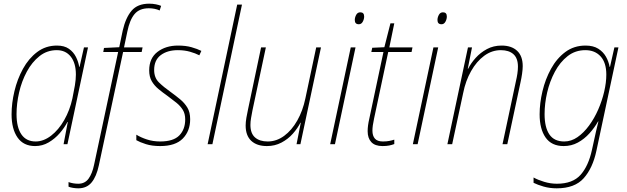

<svg xmlns="http://www.w3.org/2000/svg" viewBox="-20 -785 3412 1045"><path d="M171 10Q108 10 75.5 -36.5Q43 -83 43 -163Q43 -223 58.5 -288.5Q74 -354 105 -410.5Q136 -467 182.5 -502Q229 -537 290 -537Q330 -537 355 -519.5Q380 -502 393.5 -475Q407 -448 411 -421H413L437 -527H459L347 0H326L349 -121H347Q331 -90 305 -60Q279 -30 245 -10Q211 10 171 10ZM174 -15Q217 -15 258 -46.5Q299 -78 329.5 -131.5Q360 -185 374 -249Q382 -287 387.5 -319.5Q393 -352 393 -379Q393 -442 365 -477Q337 -512 289 -512Q236 -512 195 -479.5Q154 -447 126 -395Q98 -343 84 -282Q70 -221 70 -164Q70 -92 96.5 -53.5Q123 -15 174 -15Z M406 240Q392 240 377 237.5Q362 235 353 231V206Q378 215 406 215Q442 215 462 187.5Q482 160 492 112L623 -502H542L546 -524L629 -528L648 -619Q664 -689 696.5 -727Q729 -765 792 -765Q811 -765 828.5 -761.5Q846 -758 857 -753L849 -728Q823 -740 790 -740Q739 -740 712.5 -708.5Q686 -677 673 -613L655 -527H756L751 -502H650L518 115Q505 176 478.5 208Q452 240 406 240Z M852 10Q807 10 774 -0.5Q741 -11 722 -22V-52Q746 -37 779.5 -26Q813 -15 852 -15Q924 -15 956 -48Q988 -81 988 -135Q988 -166 975 -187Q962 -208 940.5 -225.5Q919 -243 893 -262Q866 -281 843 -300Q820 -319 806 -343Q792 -367 792 -402Q792 -468 837 -502.5Q882 -537 949 -537Q991 -537 1022.5 -528Q1054 -519 1076 -508L1065 -484Q1044 -495 1014 -503.5Q984 -512 948 -512Q891 -512 855 -485Q819 -458 819 -404Q819 -362 845 -336.5Q871 -311 908 -285Q937 -264 961 -244Q985 -224 1000 -199Q1015 -174 1015 -136Q1015 -72 975 -31Q935 10 852 10Z M1110 0 1271 -760H1297L1136 0Z M1433 10Q1378 10 1347.5 -18.5Q1317 -47 1317 -102Q1317 -120 1321 -144Q1325 -168 1330 -190L1401 -527H1427L1354 -184Q1350 -163 1346.5 -143Q1343 -123 1343 -105Q1343 -59 1368 -37Q1393 -15 1437 -15Q1485 -15 1526.5 -45.5Q1568 -76 1598 -129Q1628 -182 1642 -249L1701 -527H1727L1615 0H1594L1617 -117H1615Q1600 -87 1574 -57.5Q1548 -28 1512 -9Q1476 10 1433 10Z M1933 -653Q1911 -653 1911 -676Q1911 -690 1918.5 -704Q1926 -718 1941 -718Q1962 -718 1962 -695Q1962 -681 1954.5 -667Q1947 -653 1933 -653ZM1777 0 1889 -527H1915L1803 0Z M2062 10Q2021 10 2001 -11.5Q1981 -33 1981 -71Q1981 -101 1990 -139L2067 -502H2001L2006 -525L2072 -528L2105 -658H2126L2099 -527H2225L2220 -502H2093L2016 -140Q2007 -99 2007 -74Q2007 -46 2020.5 -30.5Q2034 -15 2064 -15Q2084 -15 2099 -18Q2114 -21 2126 -25V-1Q2113 4 2098 7Q2083 10 2062 10Z M2383 -653Q2361 -653 2361 -676Q2361 -690 2368.5 -704Q2376 -718 2391 -718Q2412 -718 2412 -695Q2412 -681 2404.5 -667Q2397 -653 2383 -653ZM2227 0 2339 -527H2365L2253 0Z M2415 0 2527 -527H2549L2526 -411H2528Q2543 -441 2569 -470Q2595 -499 2630.5 -518Q2666 -537 2710 -537Q2764 -537 2794.5 -508.5Q2825 -480 2825 -425Q2825 -408 2821.5 -383.5Q2818 -359 2813 -337L2741 0H2715L2788 -343Q2793 -364 2796 -384.5Q2799 -405 2799 -422Q2799 -468 2774.5 -490Q2750 -512 2706 -512Q2657 -512 2615.5 -481.5Q2574 -451 2544 -398Q2514 -345 2501 -279L2441 0Z M3010 240Q2972 240 2939 230.5Q2906 221 2884 210V181Q2907 194 2941.5 204.5Q2976 215 3011 215Q3097 215 3140 166.5Q3183 118 3202 30L3213 -20Q3217 -41 3224 -70Q3231 -99 3237 -124H3235Q3216 -90 3188 -59Q3160 -28 3125 -9Q3090 10 3048 10Q2982 10 2949.5 -36.5Q2917 -83 2917 -163Q2917 -223 2932.5 -288.5Q2948 -354 2979 -410.5Q3010 -467 3057 -502Q3104 -537 3167 -537Q3209 -537 3236 -520Q3263 -503 3278 -476.5Q3293 -450 3298 -421H3300L3324 -527H3346L3226 36Q3206 130 3157 185Q3108 240 3010 240ZM3051 -15Q3089 -15 3123 -38.5Q3157 -62 3186 -101.5Q3215 -141 3236 -189Q3257 -237 3268.5 -286.5Q3280 -336 3280 -379Q3280 -444 3249 -478Q3218 -512 3166 -512Q3111 -512 3069.5 -479.5Q3028 -447 3000 -394.5Q2972 -342 2958 -281.5Q2944 -221 2944 -164Q2944 -92 2970 -53.5Q2996 -15 3051 -15Z"/></svg>

Font: Noto Sans SemiCondensed Thin
Style: Italic
Weight: 100
Width: 4
Italic angle: -12°
Designer: Monotype Design Team
Foundry: Monotype Imaging Inc.
Version: Version 2.013; ttfautohint (v1.8.4.7-5d5b)